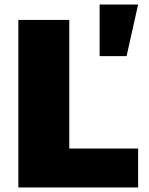

<svg xmlns="http://www.w3.org/2000/svg" viewBox="-20 -828 656 848"><path d="M420 -808H590L539 -580H420ZM61 -740H286V-172H590V0H61Z"/></svg>

Font: Plata Sans Black
Style: Regular
Weight: 900
Designer: Pablo Impallari, Andres Torresi, & Cristiano Sobral
Foundry: Pablo Impallari, Andres Torresi, & Cristiano Sobral
Version: Version 1.00;December 28, 2019;FontCreator 12.0.0.2547 64-bi